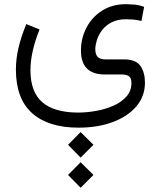

<svg xmlns="http://www.w3.org/2000/svg" viewBox="-20 -360 761 908"><path d="M301.8 324.7 361.3 264.6 421.9 324.7 361.3 385.3ZM301.8 467.3 361.3 407.2 421.9 467.3 361.3 527.8ZM167 -220.7Q124 -113.8 124 -27.8Q124 74.7 179.9 123.3Q235.8 171.9 348.6 172.4Q391.1 172.4 435.5 164.3Q480 156.2 517.6 139.4Q555.2 122.6 578.4 95.9Q601.6 69.3 601.6 32.7Q601.6 9.3 590.1 0.7Q578.6 -7.8 555.7 -7.8H475.6Q362.8 -7.8 362.8 -121.1Q362.8 -178.2 388.4 -228.3Q414.1 -278.3 462.2 -309.3Q510.3 -340.3 577.1 -340.3Q590.3 -340.3 614 -338.4Q637.7 -336.4 661.6 -327.6L648.9 -260.7Q628.4 -266.1 609.4 -267.6Q590.3 -269 577.1 -269Q535.6 -269 507.3 -254.2Q479 -239.3 462.2 -216.6Q445.3 -193.8 438 -169.7Q430.7 -145.5 430.7 -127.4Q430.7 -104 441.2 -91.6Q451.7 -79.1 480.5 -79.1H568.4Q623 -78.6 644.3 -47.9Q665.5 -17.1 665.5 30.8Q665.5 95.2 624.8 143.1Q584 190.9 513.2 217.3Q442.4 243.7 351.1 243.7Q209 243.7 132.1 175.3Q55.2 106.9 55.2 -31.2Q55.2 -81.1 67.4 -133.5Q79.6 -186 104.5 -246.1Z"/></svg>

Font: Vazir Light FD-WOL
Style: Light-FD-WOL
Weight: 300
Designer: Saber Rastikerdar
Foundry: Saber Rastikerdar
Version: Version 30.1.0